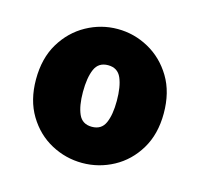

<svg xmlns="http://www.w3.org/2000/svg" viewBox="-63 -775 502 482"><g transform="rotate(15 188.0 -534.0)"><path d="M188 -360Q145 -360 107 -380.5Q69 -401 45.5 -440Q22 -479 22 -533Q22 -588 45.5 -627Q69 -666 107 -687Q145 -708 188 -708Q231 -708 269 -687Q307 -666 330.5 -627Q354 -588 354 -533Q354 -479 330.5 -440Q307 -401 269 -380.5Q231 -360 188 -360ZM188 -454Q213 -454 222.5 -475.5Q232 -497 232 -533Q232 -570 222.5 -592Q213 -614 188 -614Q163 -614 153.5 -592Q144 -570 144 -533Q144 -497 153.5 -475.5Q163 -454 188 -454Z"/></g></svg>

Font: Source Sans 3 ExtraLight Black
Style: Regular
Weight: 900
Version: Version 3.052;hotconv 1.1.0;makeotfexe 2.6.0